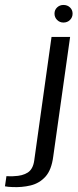

<svg xmlns="http://www.w3.org/2000/svg" viewBox="-132 -644 313 775"><path d="M-83 111Q-89 111 -99 110Q-109 109 -112 108L-106 67Q-102 67 -92.5 67.5Q-83 68 -75 67Q-41 66 -20 52.5Q1 39 6 5L76 -495H151L83 -13Q76 42 51.5 69Q27 96 -8.5 104.5Q-44 113 -83 111ZM124 -553Q109 -553 98.5 -563.5Q88 -574 88 -589Q88 -604 98.5 -614Q109 -624 124 -624Q140 -624 150.5 -614Q161 -604 161 -589Q161 -574 150.5 -563.5Q140 -553 124 -553Z"/></svg>

Font: Alumni Sans Thin Medium
Style: Italic
Weight: 500
Italic angle: -8°
Version: Version 1.016